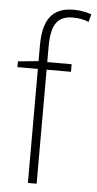

<svg xmlns="http://www.w3.org/2000/svg" viewBox="-54 -799 419 832"><g transform="rotate(5 155.0 -382.5)"><path d="M244 -496V-529H138V-595C138 -692 164 -731 233 -731C255 -731 280 -727 301 -718L310 -752C288 -759 264 -765 233 -765C138 -765 100 -709 100 -597V-530L11 -521V-496H100V0H138V-496Z"/></g></svg>

Font: Noto Sans SemiCondensed ExtraLight
Style: Regular
Weight: 200
Width: 4
Designer: Monotype Design Team
Foundry: Monotype Imaging Inc.
Version: Version 2.013